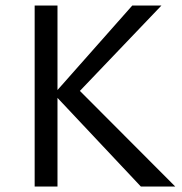

<svg xmlns="http://www.w3.org/2000/svg" viewBox="-20 -678 662 698"><path d="M492 0 176 -336 461 -658H567L247 -323L254 -364L617 0ZM106 0V-658H189V0Z"/></svg>

Font: Ysabeau Office Medium
Style: Regular
Weight: 500
Designer: Christian Thalmann (Catharsis Fonts)
Version: Version 2.001;gftools[0.9.30]; featfreeze: tnum,lnum,ss02